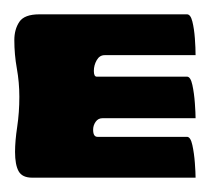

<svg xmlns="http://www.w3.org/2000/svg" viewBox="-35 -249 293 268"><path d="M10 -1Q-4 -1 -9 -10Q-14 -19 -14 -37Q-14 -52 -11 -72Q-8 -92 -8 -114Q-8 -134 -11.5 -153.5Q-15 -173 -15 -193Q-15 -208 -8 -218.5Q-1 -229 20 -229H226Q231 -229 233.5 -219Q236 -209 237 -195.5Q238 -182 238 -172H111Q104 -172 100 -165Q96 -158 96 -150Q96 -142 100 -142H226Q231 -142 233.5 -130.5Q236 -119 237 -105Q238 -91 238 -84H108Q102 -84 98.5 -79Q95 -74 95 -68Q95 -58 101 -58H226Q231 -58 233.5 -46.5Q236 -35 237 -21.5Q238 -8 238 -1Z"/></svg>

Font: Ruwudu SemiBold
Style: Regular
Weight: 600
Designer: Becca Hirsbrunner Spalinger
Foundry: SIL International
Version: Version 3.000